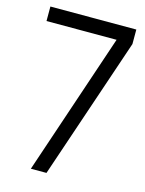

<svg xmlns="http://www.w3.org/2000/svg" viewBox="-108 -766 626 831"><g transform="rotate(15 205.0 -350.0)"><path d="M398 -700V-635L183 0H113L327 -635H13V-700Z"/></g></svg>

Font: Strong
Style: Regular
Weight: 400
Designer: Roman Shchyukin (Gaslight Type Foundry)
Foundry: Cyreal (www.cyreal.org)
Version: Version 1.001